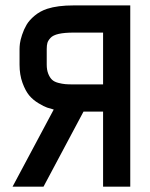

<svg xmlns="http://www.w3.org/2000/svg" viewBox="-20 -704 565 724"><path d="M182.6 -291Q169.4 -294.4 157.7 -298.3Q146 -302.2 125.2 -314.7Q104.5 -327.1 90.3 -344Q76.2 -360.8 64.9 -391.4Q53.7 -421.9 53.7 -460.4V-519Q53.7 -528.3 55.2 -540.3Q56.6 -552.2 63.2 -572.5Q69.8 -592.8 80.1 -610.4Q90.3 -627.9 110.8 -645Q131.3 -662.1 158.2 -670.9Q197.3 -683.6 257.8 -683.6H471.2V0H368.7V-283.2H294.9L144 0H27.3ZM156.2 -460.4Q156.2 -439.9 162.1 -425.5Q168 -411.1 176.3 -403.3Q184.6 -395.5 199.5 -391.6Q214.4 -387.7 226.3 -386.7Q238.3 -385.7 257.8 -385.7H368.7V-581.1H257.8Q223.1 -581.1 201.4 -576.2Q179.7 -571.3 170.4 -561Q161.1 -550.8 158.7 -542Q156.2 -533.2 156.2 -519Z"/></svg>

Font: Anka/Coder Condensed
Style: Bold
Weight: 700
Width: 4
Monospace: yes
Version: Version 001.100